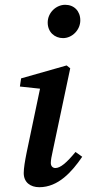

<svg xmlns="http://www.w3.org/2000/svg" viewBox="-20 -767 363 801"><path d="M79 -45C79 -6 107 14 144 14C223 14 280 -50 323 -113L295 -133C258 -88 232 -66 211 -66C201 -66 192 -73 192 -87C192 -98 195 -116 200 -137L273 -482L258 -494L68 -440L63 -406L147 -397L91 -130C84 -95 79 -65 79 -45ZM243 -608C281 -608 315 -642 315 -682C315 -721 289 -747 252 -747C214 -747 179 -714 179 -673C179 -633 208 -608 243 -608Z"/></svg>

Font: Source Serif Pro Semibold
Style: Italic
Weight: 600
Italic angle: -12°
Designer: Frank Grießhammer
Foundry: Adobe Systems Incorporated
Version: Version 3.001;hotconv 1.0.111;makeotfexe 2.5.65597